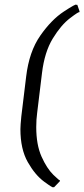

<svg xmlns="http://www.w3.org/2000/svg" viewBox="-20 -670 367 837"><path d="M312 -649H317L327 -620L325 -616Q325 -621 285.5 -591Q246 -561 210 -502Q174 -443 163 -351L142 -178Q138 -149 138 -116Q138 -39 161 12.5Q184 64 212.5 92Q241 120 241 115V120L216 146H212Q212 151 172.5 122Q133 93 101 36.5Q69 -20 69 -107Q69 -123 73 -163L94 -336Q107 -445 155.5 -514.5Q204 -584 258 -619.5Q312 -655 312 -649Z"/></svg>

Font: Alegreya SC
Style: Italic
Weight: 400
Italic angle: -7°
Designer: Juan Pablo del Peral
Foundry: Huerta Tipografica
Version: Version 2.007; ttfautohint (v1.6)